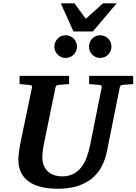

<svg xmlns="http://www.w3.org/2000/svg" viewBox="-20 -1133 831 1169"><path d="M725.1 -616.2Q718.3 -615.2 714.4 -611.1Q710.4 -606.9 709 -600.1L631.8 -214.8Q621.6 -162.6 599.4 -120.1Q577.1 -77.6 540.8 -47.4Q504.4 -17.1 452.6 -0.5Q400.9 16.1 332 16.1Q276.4 16.1 231.9 5.6Q187.5 -4.9 156.5 -26.6Q125.5 -48.3 108.6 -82Q91.8 -115.7 91.8 -162.1Q91.8 -176.3 95 -203.9Q98.1 -231.4 105 -265.1L174.8 -601.1Q176.3 -609.9 170.9 -612.5Q165.5 -615.2 154.8 -616.2Q146.5 -616.7 137.2 -617.7Q128.9 -618.7 118.9 -619.4Q108.9 -620.1 99.1 -621.1V-670.9H400.9V-621.1Q389.2 -620.1 378.2 -619.4Q367.2 -618.7 358.4 -617.7Q348.1 -616.7 338.9 -616.2Q330.1 -615.2 324.7 -612.1Q319.3 -608.9 317.9 -600.1L249 -265.1Q243.2 -236.3 240.5 -213.4Q237.8 -190.4 237.8 -176.8Q237.8 -145 248 -122.6Q258.3 -100.1 275.1 -85.9Q292 -71.8 313.7 -65.4Q335.4 -59.1 357.9 -59.1Q397 -59.1 425.5 -73.5Q454.1 -87.9 474.1 -113.3Q494.1 -138.7 507.3 -173.8Q520.5 -209 528.8 -250L599.1 -601.1Q600.6 -609.9 596.4 -612.5Q592.3 -615.2 580.1 -616.2Q570.8 -616.7 561.5 -617.7Q553.2 -618.7 543 -619.4Q532.7 -620.1 522.9 -621.1V-670.9H791V-621.1ZM448.7 -849.1Q448.7 -835 443.4 -822.5Q438 -810.1 428.7 -800.5Q419.4 -791 406.7 -785.6Q394 -780.3 379.9 -780.3Q365.7 -780.3 353 -785.6Q340.3 -791 331.1 -800.5Q321.8 -810.1 316.4 -822.5Q311 -835 311 -849.1Q311 -863.3 316.4 -876Q321.8 -888.7 331.1 -898.2Q340.3 -907.7 353 -913.1Q365.7 -918.5 379.9 -918.5Q394 -918.5 406.7 -913.1Q419.4 -907.7 428.7 -898.2Q438 -888.7 443.4 -876Q448.7 -863.3 448.7 -849.1ZM658.7 -849.1Q658.7 -835 653.3 -822.5Q647.9 -810.1 638.7 -800.5Q629.4 -791 616.7 -785.6Q604 -780.3 589.8 -780.3Q575.7 -780.3 563.2 -785.6Q550.8 -791 541.5 -800.5Q532.2 -810.1 527.1 -822.5Q522 -835 522 -849.1Q522 -863.3 527.1 -876Q532.2 -888.7 541.5 -898.2Q550.8 -907.7 563.2 -913.1Q575.7 -918.5 589.8 -918.5Q604 -918.5 616.7 -913.1Q629.4 -907.7 638.7 -898.2Q647.9 -888.7 653.3 -876Q658.7 -863.3 658.7 -849.1ZM545.4 -941.4H427.2L350.1 -1112.8H433.1L502.4 -1018.6L607.4 -1112.8H690.4Z"/></svg>

Font: Charis SIL Afr
Style: Bold Italic
Weight: 700
Italic angle: -11°
Foundry: SIL International
Version: Version 5.000